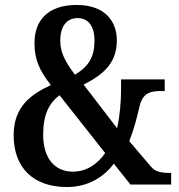

<svg xmlns="http://www.w3.org/2000/svg" viewBox="-20 -744 720 774"><path d="M250 10C338 10 400 -33 439 -84L506 0H670V-47H661C629 -47 605 -52 587 -74L501 -175C520 -222 532 -270 542 -313C555 -374 593 -377 632 -377H644V-424H468V-382C468 -334 463 -275 452 -227L317 -403C409 -449 451 -499 451 -582C451 -657 404 -724 289 -724C173 -724 119 -662 119 -570C119 -504 139 -460 185 -401C105 -364 35 -314 35 -199C35 -69 113 10 250 10ZM282 -443C243 -495 223 -532 223 -580C223 -637 248 -671 293 -671C339 -671 361 -634 361 -581C361 -515 338 -476 282 -443ZM274 -52C202 -52 154 -104 154 -201C154 -281 177 -328 220 -360L404 -127C375 -85 331 -52 274 -52Z"/></svg>

Font: Noto Serif Ethiopic Condensed SemiBold
Style: Regular
Weight: 600
Width: 3
Designer: Monotype Design Team
Foundry: Monotype Imaging Inc.
Version: Version 2.102